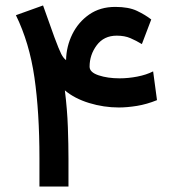

<svg xmlns="http://www.w3.org/2000/svg" viewBox="-20 -681 622 701"><path d="M406.2 -550.8Q359.4 -550.8 333.3 -515.9Q307.1 -481 307.1 -437.5Q307.1 -417 340.1 -406Q373 -395 416.5 -395Q448.7 -395 481.4 -401.4Q514.2 -407.7 539.1 -420.4L553.2 -315.4Q516.1 -300.3 480 -294.4Q443.8 -288.6 413.6 -288.6Q358.9 -288.6 305.4 -304.9Q252 -321.3 216.8 -351.1Q225.6 -280.3 227.8 -216.3Q230 -152.3 230 -102.1V0H124V-103.5Q124 -271.5 105.7 -398.2Q87.4 -524.9 38.1 -625.5L137.2 -661.1L178.7 -544.9Q195.8 -499 203.6 -483.9Q211.4 -468.8 221.2 -461.4Q222.2 -511.7 244.1 -556.2Q266.1 -600.6 305.9 -628.2Q345.7 -655.8 400.9 -655.8Q449.7 -655.8 480 -641.4Q510.3 -627 532.2 -609.9L498 -520Q477.1 -532.7 456.1 -541.7Q435.1 -550.8 406.2 -550.8Z"/></svg>

Font: Vazirmatn FD NL Medium
Style: Regular
Weight: 500
Designer: Saber Rastikerdar
Foundry: Saber Rastikerdar
Version: Version 33.003